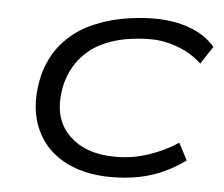

<svg xmlns="http://www.w3.org/2000/svg" viewBox="-43 -551 708 607"><g transform="rotate(5 311.0 -247.5)"><path d="M330 8Q238 8 174.5 -29.5Q111 -67 86 -136Q61 -205 83 -297Q100 -356 135 -396Q170 -436 217 -459Q264 -482 317.5 -492.5Q371 -503 423 -503Q487 -503 536.5 -484.5Q586 -466 617 -430L580 -374Q548 -404 504.5 -420.5Q461 -437 417 -437Q376 -437 335.5 -429.5Q295 -422 259.5 -404Q224 -386 197.5 -355Q171 -324 157 -277Q132 -173 185 -115Q238 -57 339 -57Q392 -57 443 -74Q494 -91 536 -119L564 -65Q533 -42 496 -25Q459 -8 418 0Q377 8 330 8Z"/></g></svg>

Font: Nunito Sans 7pt Expanded Light
Style: Italic
Weight: 300
Width: 7
Italic angle: -9°
Designer: Vernon Adams
Foundry: Vernon Adams
Version: Version 3.101;gftools[0.9.27]